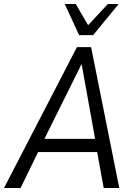

<svg xmlns="http://www.w3.org/2000/svg" viewBox="-38 -941 679 961"><path d="M-18 0 347 -705H418L559 0H481L444 -203L474 -180H125L164 -203L65 0ZM369 -618 176 -229 162 -246H458L441 -229L371 -618ZM358 -765 286 -921H341L403 -815L502 -921H556L428 -765Z"/></svg>

Font: Nunito Sans 10pt Condensed
Style: Italic
Weight: 400
Width: 3
Italic angle: -9°
Designer: Vernon Adams
Foundry: Vernon Adams
Version: Version 3.101;gftools[0.9.27]